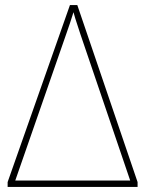

<svg xmlns="http://www.w3.org/2000/svg" viewBox="-20 -735 571 755"><path d="M10 0V-19L255 -715H284L521 -19V0ZM40 -25H492L296 -601Q290 -621 283 -641Q276 -661 269 -687Q262 -665 255 -643.5Q248 -622 240 -600Z"/></svg>

Font: Noto Sans SemiCondensed Thin
Style: Regular
Weight: 100
Width: 4
Designer: Monotype Design Team
Foundry: Monotype Imaging Inc.
Version: Version 2.013; ttfautohint (v1.8.4.7-5d5b)